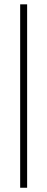

<svg xmlns="http://www.w3.org/2000/svg" viewBox="-20 -712 219 889"><path d="M105.6 157.3H73.4V-691.9H105.6Z"/></svg>

Font: Playfair Display
Style: Regular
Weight: 400
Designer: Claus Eggers Sørensen
Foundry: Claus Eggers Sørensen
Version: Version 1.005; ttfautohint (v1.2) -l 10 -r 42 -G 200 -x 21 -